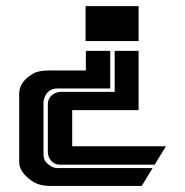

<svg xmlns="http://www.w3.org/2000/svg" viewBox="-20 -611 608 631"><path d="M435.5 -476.1H261.2V-590.8H435.5ZM342.3 -320.3H168.9Q138.7 -320.3 127 -292Q123 -283.2 123 -274.4V-104.5Q123 -85.9 132.8 -76.2Q150.4 -58.6 168.9 -58.6H481.4L445.8 0H145Q108.9 0 85.9 -15.6Q43 -44.9 43 -78.6V-302.2Q43 -343.8 90.8 -370.1Q107.4 -379.4 143.1 -379.4Q144.5 -379.4 146.5 -379.4H262.2V-443.8H342.3ZM435.5 -443.8V-249H217.3V-130.4H525.4L488.3 -69.8H178.7Q178.2 -69.8 177.7 -69.8Q151.9 -69.8 140.6 -94.7Q137.2 -102.5 137.2 -111.3V-267.6Q137.7 -294.9 163.1 -305.7Q170.9 -308.6 178.7 -309.1H356.9V-443.8Z"/></svg>

Font: Ebtekar Inline 2
Style: Inline-2
Weight: 500
Designer: Arman Khorramak
Foundry: Arman Khorramak
Version: Version 2.000